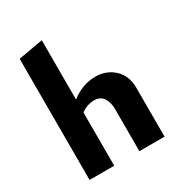

<svg xmlns="http://www.w3.org/2000/svg" viewBox="-171 -841 897 958"><g transform="rotate(-30 277.5 -361.5)"><path d="M354 0V-241Q354 -283 336.5 -308Q319 -333 284 -333Q266 -333 247.5 -327Q229 -321 213 -309.5Q197 -298 187 -281L149 -322Q178 -357 209.5 -381.5Q241 -406 276 -419Q311 -432 349 -432Q412 -432 455.5 -391.5Q499 -351 499 -281V0ZM67 0V-698L209 -723V0Z"/></g></svg>

Font: Ysabeau Office ExtraBold
Style: Regular
Weight: 800
Designer: Christian Thalmann (Catharsis Fonts)
Version: Version 2.001;gftools[0.9.30]; featfreeze: tnum,lnum,ss02